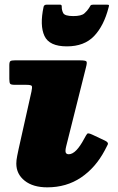

<svg xmlns="http://www.w3.org/2000/svg" viewBox="-20 -779 506 824"><path d="M349 -490 264 -151Q261 -139 261 -131Q261 -117 275 -117Q306 -117 341.5 -184Q350.5 -201 354.5 -205.2Q358.5 -209.5 377.5 -200.5L429.5 -176Q447 -168 442.2 -158.2Q437.5 -148.5 429.5 -133.5Q390 -59 327.5 -17Q265 25 183 25Q121.5 25 85.8 -3.5Q50 -32 50 -77Q50 -91.5 53.8 -110Q57.5 -128.5 60 -140L115 -386Q119 -404.5 116.5 -409.8Q114 -415 91.5 -415H43.5Q28 -415 24 -419.2Q20 -423.5 20 -440V-499Q20 -513.5 24.8 -516.8Q29.5 -520 43.5 -520H322.5Q347.5 -520 351 -515.2Q354.5 -510.5 349 -490ZM267 -580Q191.5 -580 170.8 -624.8Q150 -669.5 167 -749.5Q169 -759 180.5 -759H237.5Q245.5 -759 245 -751Q244.5 -736 251.2 -723Q258 -710 294.5 -710Q329 -710 342 -721.5Q355 -733 362 -744.5Q366 -751.5 368.5 -755.2Q371 -759 380 -759H438.5Q446.5 -759 447.5 -756.8Q448.5 -754.5 446 -747Q426 -668.5 383.8 -624.2Q341.5 -580 267 -580Z"/></svg>

Font: Besley* Fatface
Style: Italic
Weight: 900
Italic angle: -13°
Designer: Owen Earl
Foundry: indestructible type*
Version: Version 3.000; ttfautohint (v1.8.3)